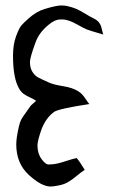

<svg xmlns="http://www.w3.org/2000/svg" viewBox="-20 -683 422 698"><path d="M156.2 -85Q174.8 -85 190.4 -88.9Q206.1 -92.8 225.1 -99.1Q244.1 -105.5 258.8 -108.4Q270.5 -94.7 288.1 -65.4Q275.4 -57.6 259.8 -44.4Q244.1 -31.2 230 -22.5Q215.8 -13.7 198.2 -9.8Q175.8 -4.9 164.1 -4.9Q130.9 -4.9 85 -46.9Q39.1 -88.9 39.1 -158.2Q39.1 -181.6 48.8 -223.6Q51.8 -237.3 56.6 -247.1Q61.5 -256.8 71.8 -270.5Q82 -284.2 86.9 -292Q89.8 -296.9 93.8 -300.8Q97.7 -304.7 103 -309.1Q108.4 -313.5 111.3 -316.4Q103.5 -322.3 89.4 -328.6Q75.2 -335 65.9 -341.8Q56.6 -348.6 49.8 -360.4Q27.3 -397.5 27.3 -480.5Q27.3 -520.5 38.1 -550.3Q48.8 -580.1 58.1 -590.8Q67.4 -601.6 83 -615.2Q112.3 -641.6 142.6 -650.4Q184.6 -663.1 202.1 -663.1Q215.8 -663.1 223.6 -661.1Q242.2 -657.2 256.8 -650.9Q271.5 -644.5 290.5 -632.8Q309.6 -621.1 320.3 -616.2Q335.9 -608.4 341.8 -598.6Q345.7 -592.8 347.7 -586.4Q349.6 -580.1 351.6 -571.3Q353.5 -562.5 355.5 -557.6Q303.7 -572.3 294.9 -576.2Q287.1 -579.1 259.3 -594.7Q231.4 -610.4 210 -612.3H200.2Q178.7 -612.3 155.3 -591.8Q122.1 -564.5 109.4 -529.3Q88.9 -473.6 88.9 -458Q88.9 -435.5 98.1 -421.4Q107.4 -407.2 118.7 -401.4Q129.9 -395.5 158.2 -382.8Q175.8 -375 210 -369.6Q244.1 -364.3 265.6 -350.6Q274.4 -344.7 280.3 -337.9Q286.1 -331.1 293 -320.8Q299.8 -310.5 304.7 -304.7Q195.3 -288.1 176.8 -276.4Q146.5 -253.9 130.9 -212.9Q116.2 -170.9 116.2 -154.3Q116.2 -125 130.9 -105Q145.5 -85 156.2 -85Z"/></svg>

Font: Shelly2023
Style: Regular
Weight: 400
Version: Version 0.2